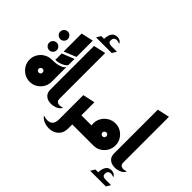

<svg xmlns="http://www.w3.org/2000/svg" viewBox="-227 -1441 2082 2082"><g transform="rotate(45 814.0 -400.0)"><path d="M104 -562Q80 -562 63 -579Q46 -596 46 -620Q46 -644 63 -661Q80 -678 104 -678Q128 -678 145 -661Q162 -644 162 -620Q162 -596 145 -579Q128 -562 104 -562ZM104 -392Q80 -392 63 -409Q46 -426 46 -450Q46 -474 63 -491Q80 -508 104 -508Q128 -508 145 -491Q162 -474 162 -450Q162 -426 145 -409Q128 -392 104 -392Z M225 -365V-463L365 -520V-426Q357 -410 334 -396Q311 -382 282 -373.5Q253 -365 225 -365ZM225 -493V-769L365 -800V-550ZM365 -170 196 -340Q209 -340 233 -341.5Q257 -343 283.5 -348.5Q310 -354 332.5 -365.5Q355 -377 365 -396ZM196.3 0Q149.5 0 110.8 -23Q72 -46 48.5 -84.8Q25 -123.6 25 -169.8Q25 -217 48.5 -255.7Q72 -294.4 111 -317.2Q150 -340 196.5 -340Q243 -340 281 -317Q319 -294 342 -255.7Q365 -217.3 365 -170Q365 -123 342 -84.5Q319 -46 281 -23Q243 0 196.3 0ZM196 -140Q209 -140 217 -148.7Q225 -157.4 225 -170Q225 -182.6 217 -191.3Q209 -200 196 -200Q183 -200 174 -191.3Q165 -182.6 165 -170Q165 -157.4 174 -148.7Q183 -140 196 -140Z M438 -859V-892Q438 -911 439 -922.5Q440 -934 444 -949Q452 -979 471 -998.5Q490 -1018 529 -1018Q543 -1018 562.5 -1009.5Q582 -1001 592 -978Q586 -981 566 -986Q546 -991 532 -987Q516 -983 509 -972.5Q502 -962 501 -952.5Q500 -943 500 -939Q500 -919 510.5 -911Q521 -903 535.5 -901.5Q550 -900 562 -900H588L589 -859ZM365 -850 395 -900H635L605 -850Z M650 -58Q644 -36 618.5 -19.5Q593 -3 558.5 3Q524 9 491.5 1.5Q459 -6 437 -30.5Q415 -55 415 -100V-769L555 -800V-100Q555 -75 566 -63.5Q577 -52 593 -49.5Q609 -47 625 -50.5Q641 -54 650 -58Z M824 0V-140H970V0ZM565 150Q609 162 637.5 159Q666 156 682 142Q698 128 704 106.5Q710 85 710 60V-309L850 -340V60Q850 113 827.5 146.5Q805 180 769 195.5Q733 211 693.5 210Q654 209 619.5 193.5Q585 178 565 150Z M930 0V-140H1130L1177 0ZM1174.3 0Q1127.5 0 1088.8 -23Q1050 -46 1026.5 -84.8Q1003 -123.6 1003 -169.8Q1003 -217 1026.5 -255.7Q1050 -294.4 1089 -317.2Q1128 -340 1174.5 -340Q1221 -340 1259 -317Q1297 -294 1320 -255.7Q1343 -217.3 1343 -170Q1343 -123 1320 -84.5Q1297 -46 1259 -23Q1221 0 1174.3 0ZM1174 -140Q1187 -140 1195 -148.7Q1203 -157.4 1203 -170Q1203 -182.6 1195 -191.3Q1187 -200 1174 -200Q1161 -200 1152 -191.3Q1143 -182.6 1143 -170Q1143 -157.4 1152 -148.7Q1161 -140 1174 -140Z M1416 209V176Q1416 157 1417 145.5Q1418 134 1422 119Q1430 89 1449 69.5Q1468 50 1507 50Q1521 50 1540.5 58.5Q1560 67 1570 90Q1564 87 1544 82Q1524 77 1510 81Q1494 85 1487 95.5Q1480 106 1479 115.5Q1478 125 1478 129Q1478 149 1488.5 157Q1499 165 1513.5 166.5Q1528 168 1540 168H1566L1567 209ZM1343 218 1373 168H1613L1583 218Z M1628 -58Q1622 -36 1596.5 -19.5Q1571 -3 1536.5 3Q1502 9 1469.5 1.5Q1437 -6 1415 -30.5Q1393 -55 1393 -100V-769L1533 -800V-100Q1533 -75 1544 -63.5Q1555 -52 1571 -49.5Q1587 -47 1603 -50.5Q1619 -54 1628 -58Z"/></g></svg>

Font: Reem Kufi Fun
Style: Regular
Weight: 400
Designer: Khaled Hosny
Version: Version 1.005